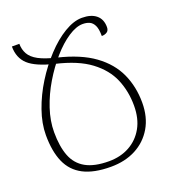

<svg xmlns="http://www.w3.org/2000/svg" viewBox="-134 -832 854 946"><g transform="rotate(-20 292.5 -359.5)"><path d="M219 -587Q336 -559 406 -508Q476 -457 507.5 -387.5Q539 -318 539 -235Q539 -159 506.5 -104Q474 -49 417.5 -19.5Q361 10 287 10Q198 10 143 -18.5Q88 -47 63 -104Q38 -161 38 -246Q38 -307 61.5 -374Q85 -441 124 -503.5Q163 -566 211 -617.5Q259 -669 309 -699Q359 -729 402 -729Q450 -729 476.5 -707Q503 -685 503 -644Q503 -626 491.5 -618.5Q480 -611 464 -611Q464 -648 455 -666.5Q446 -685 431 -692Q416 -699 395 -699Q361 -699 318.5 -671Q276 -643 234.5 -595.5Q193 -548 158 -489.5Q123 -431 102 -368Q81 -305 81 -246Q81 -171 100.5 -120.5Q120 -70 165.5 -44.5Q211 -19 287 -19Q348 -19 395 -45Q442 -71 469 -119Q496 -167 496 -235Q496 -310 469 -374Q442 -438 377.5 -486.5Q313 -535 200 -561Q106 -584 68 -619Q30 -654 30 -714H69Q69 -684 82.5 -660Q96 -636 128.5 -618.5Q161 -601 219 -587Z"/></g></svg>

Font: Noto Serif Armenian ExtraLight
Style: Regular
Weight: 250
Version: Version 2.007